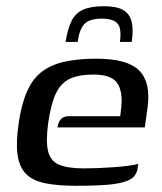

<svg xmlns="http://www.w3.org/2000/svg" viewBox="-20 -592 520 618"><path d="M225 6Q164 6 124 -2.5Q84 -11 63 -33Q42 -55 36.5 -94Q31 -133 40 -194Q51 -272 77 -317.5Q103 -363 153.5 -383Q204 -403 291 -403Q391 -403 428.5 -364.5Q466 -326 455 -246L446 -182H165Q167 -198 175.5 -208Q184 -218 203 -218H367L370 -244Q376 -298 357 -325Q338 -352 281 -352Q234 -352 205 -338.5Q176 -325 160 -291.5Q144 -258 135 -196Q127 -136 135 -104.5Q143 -73 171 -61.5Q199 -50 251 -50Q270 -50 296 -51Q322 -52 349 -54Q376 -56 397 -59Q418 -62 425 -65L423 -51Q422 -40 415 -29Q408 -18 392 -11Q369 -1 328 2.5Q287 6 225 6ZM314 -572Q355 -572 376 -560Q397 -548 403.5 -523Q410 -498 404 -457H366Q372 -500 358.5 -516Q345 -532 308 -532Q267 -532 251 -514Q235 -496 230 -457H191Q198 -499 210 -524Q222 -549 247 -560.5Q272 -572 314 -572Z"/></svg>

Font: Genos Thin Medium
Style: Italic
Weight: 500
Italic angle: -8°
Version: Version 1.010